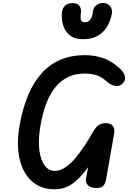

<svg xmlns="http://www.w3.org/2000/svg" viewBox="-20 -1314 895 1342"><path d="M359.5 9Q290 9 237 -22.2Q184 -53.5 151 -112Q118 -170.5 108.5 -252.5Q99 -334.5 116.5 -435.5Q204 -928.5 572.5 -928.5Q639.5 -928.5 699 -908.8Q758.5 -889 815.5 -837Q842.5 -813 852 -783.8Q861.5 -754.5 837.5 -730.5Q814 -707 784 -713.5Q754 -720 727.5 -743Q693.5 -775 656.8 -787.5Q620 -800 571.5 -800Q324.5 -800 262.5 -434.5Q250.5 -363.5 252.2 -305.8Q254 -248 267.8 -206.2Q281.5 -164.5 305.5 -142Q329.5 -119.5 361 -119.5Q397.5 -119.5 432.8 -142Q468 -164.5 501.2 -202.5Q534.5 -240.5 565.2 -286.8Q596 -333 623 -380Q650 -430 673.2 -441.8Q696.5 -453.5 718 -453.5Q751.5 -453.5 767.8 -434.2Q784 -415 778 -381.5L721.5 -60Q717 -34 703.5 -17Q690 0 653 0Q616 0 595.8 -18.2Q575.5 -36.5 582 -70L596 -145.5Q546.5 -76 491 -33.5Q435.5 9 359.5 9ZM560 -1040Q508.5 -1040 477.8 -1060.2Q447 -1080.5 432 -1111.2Q417 -1142 413.5 -1174Q410 -1206 413 -1230Q418.5 -1262.5 438.5 -1277.5Q458.5 -1292.5 486 -1292.5Q523 -1292.5 535.8 -1272Q548.5 -1251.5 546 -1230.5Q542 -1200 543.5 -1184.5Q545 -1169 552.8 -1163.8Q560.5 -1158.5 574 -1158.5Q586.5 -1158.5 597.8 -1164.8Q609 -1171 617.8 -1188.2Q626.5 -1205.5 630.5 -1237.5Q634.5 -1264 654.8 -1278.8Q675 -1293.5 702 -1293.5Q729.5 -1293.5 748.2 -1272.5Q767 -1251.5 761.5 -1217Q758 -1193.5 746.2 -1163.2Q734.5 -1133 711.8 -1104.8Q689 -1076.5 652 -1058.2Q615 -1040 560 -1040Z"/></svg>

Font: Edu VIC WA NT Hand Pre
Style: Regular
Weight: 400
Designer: Tina and Corey Anderson, Eben Sorkin, Mirko Velimirovic
Foundry: Google for Education
Version: Version 1.000